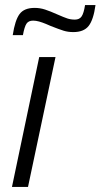

<svg xmlns="http://www.w3.org/2000/svg" viewBox="-20 -734 395 754"><path d="M27 0 134 -510H198L90 0ZM116 -703Q137 -703 157 -696.5Q177 -690 206 -677Q231 -666 244.5 -661.5Q258 -657 274 -657Q292 -657 300.5 -669.5Q309 -682 314 -714H355Q347 -656 328 -632Q309 -608 268 -608Q247 -608 229.5 -613.5Q212 -619 179 -632Q175 -634 160.5 -640Q146 -646 133.5 -649.5Q121 -653 110 -653Q92 -653 84 -641Q76 -629 70 -596H30Q39 -655 57 -679Q75 -703 116 -703Z"/></svg>

Font: Saira Semi Condensed Light
Style: Italic
Weight: 300
Width: 4
Italic angle: -12°
Designer: Hector Gatti with collaboration of the Omnibus-Type team
Foundry: Omnibus-Type
Version: Version 1.001; ttfautohint (v1.8)